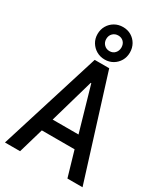

<svg xmlns="http://www.w3.org/2000/svg" viewBox="-235 -1085 1033 1187"><g transform="rotate(30 281.0 -491.5)"><path d="M4.4 0 229.5 -719.7H333L558.1 0H450.2L389.6 -208L380.4 -246.1L283.2 -584.5H279.3L182.1 -246.1L172.9 -208L112.3 0ZM126.5 -178.7V-270H436V-178.7ZM281.2 -752Q248.5 -752 222.2 -767.3Q195.8 -782.7 180.2 -808.6Q164.6 -834.5 164.6 -867.2Q164.6 -900.4 180.2 -926.8Q195.8 -953.1 222.2 -968.3Q248.5 -983.4 281.2 -983.4Q313.5 -983.4 339.4 -968.3Q365.2 -953.1 380.4 -926.8Q395.5 -900.4 395.5 -867.2Q395.5 -834.5 380.4 -808.6Q365.2 -782.7 339.4 -767.3Q313.5 -752 281.2 -752ZM281.2 -812Q304.7 -812 319.3 -827.9Q334 -843.8 334.5 -867.2Q334.5 -892.6 319.6 -908Q304.7 -923.3 281.2 -923.3Q258.3 -923.3 242.4 -908Q226.6 -892.6 226.6 -867.2Q226.6 -843.8 242.2 -827.9Q257.8 -812 281.2 -812Z"/></g></svg>

Font: Reddit Mono Medium
Style: Regular
Weight: 500
Monospace: yes
Designer: Stephen Hutchings
Foundry: Reddit
Version: Version 1.014